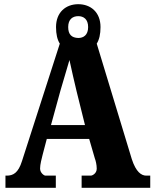

<svg xmlns="http://www.w3.org/2000/svg" viewBox="-20 -895 736 915"><path d="M6 0H246V-58H196C191 -58 171 -70 171 -92C171 -111 179 -141 183 -157L203 -233H405L432 -140C436 -130 441 -110 441 -91C441 -67 418 -58 414 -58H369V0H696V-58H677C654 -58 628 -75 608 -137L441 -687C453 -706 459 -732 459 -766C459 -837 412 -875 353 -875C294 -875 247 -837 247 -766C247 -732 253 -706 265 -687L85 -128C67 -70 42 -58 12 -58H6ZM353 -714C322 -715 305 -730 305 -766C305 -804 327 -818 353 -818C378 -818 400 -804 400 -766C400 -728 378 -714 353 -714ZM223 -299 268 -463C279 -500 300 -573 311 -609C320 -565 336 -499 345 -460L385 -299Z"/></svg>

Font: Noto Serif Tamil Condensed Black
Style: Regular
Weight: 900
Width: 3
Designer: Indian Type Foundry, Tom Grace, and the Monotype Design Team
Foundry: Monotype Imaging Inc.
Version: Version 2.004